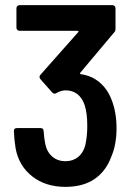

<svg xmlns="http://www.w3.org/2000/svg" viewBox="-20 -720 518 748"><path d="M434 -220Q434 -156 413 -108Q392 -52 347.5 -22Q303 8 235 8Q158 8 106 -32.5Q54 -73 41 -141Q36 -170 34 -209Q34 -221 46 -221H138Q150 -221 150 -209Q152 -181 156 -161Q162 -129 183 -110.5Q204 -92 235 -92Q264 -92 284 -108Q304 -124 312 -153Q320 -188 320 -229Q320 -279 310 -310Q290 -368 235 -368Q219 -368 201 -358Q197 -355 193 -355Q188 -355 184 -359L138 -411Q134 -415 134 -420Q134 -425 137 -428L284 -594Q289 -600 281 -600H56Q51 -600 47.5 -603.5Q44 -607 44 -612V-688Q44 -693 47.5 -696.5Q51 -700 56 -700H418Q423 -700 426.5 -696.5Q430 -693 430 -688V-608Q430 -599 425 -594L293 -437Q290 -432 295 -431Q337 -425 367.5 -399.5Q398 -374 414 -333Q434 -284 434 -220Z"/></svg>

Font: Barlow Semi Condensed SemiBold
Style: Regular
Weight: 600
Width: 4
Designer: Jeremy Tribby
Foundry: Tribby Type
Version: Version 1.408